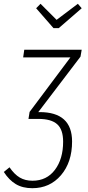

<svg xmlns="http://www.w3.org/2000/svg" viewBox="-62 -782 459 1004"><path d="M245.1 -634.8H217.8L127 -738.8L149.9 -762.2L233.9 -678.2L345.2 -762.2L365.2 -738.8ZM59.1 -481.9 64.9 -522H365.2L358.9 -485.8L138.2 -195.8H145Q314.9 -195.8 314.9 -42Q314.9 66.4 256.8 134.3Q198.7 202.1 106.9 202.1Q56.2 202.1 20.5 180.7Q-15.1 159.2 -42 117.2L-12.2 92.8Q13.2 129.9 41.5 146.5Q69.8 163.1 107.9 163.1Q182.1 163.1 225.1 106.2Q268.1 49.3 268.1 -41Q268.1 -104.5 237.1 -132.3Q206.1 -160.2 139.2 -160.2H86.9L92.8 -196.8L306.2 -481.9Z"/></svg>

Font: Fira Sans Compressed ExtraLight
Style: Italic
Weight: 250
Width: 3
Italic angle: -8°
Designer: Carrois Corporate & Edenspiekermann AG
Foundry: Carrois Corporate GbR & Edenspiekermann AG
Version: Version 4.203;PS 004.203;hotconv 1.0.88;makeotf.lib2.5.64775